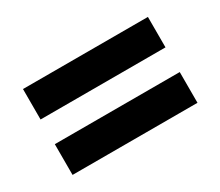

<svg xmlns="http://www.w3.org/2000/svg" viewBox="-67 -612 663 579"><g transform="rotate(-30 265.0 -322.5)"><path d="M48 -472V-366H483V-472ZM48 -280V-173H483V-280Z"/></g></svg>

Font: Noto Sans Devanagari SemiCondensed
Style: Bold
Weight: 700
Width: 4
Designer: Jelle Bosma - Monotype Design Team
Foundry: Monotype Imaging Inc.
Version: Version 2.004